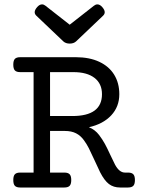

<svg xmlns="http://www.w3.org/2000/svg" viewBox="-20 -834 640 854"><path d="M510.7 -415Q510.7 -359.4 474.6 -320.8Q438.5 -282.2 375.5 -268.1Q402.8 -257.3 420.9 -233.4Q436 -213.4 446.8 -193.6Q457.5 -173.8 470.7 -145Q484.4 -115.2 491.7 -101.6Q510.7 -66.4 535.6 -66.4H549.3Q565.9 -66.4 573 -58.8Q580.1 -51.3 580.1 -33.2Q580.1 -15.1 573 -7.6Q565.9 0 549.3 0H514.2Q484.9 0 464.6 -15.4Q444.3 -30.8 425.3 -67.9Q414.6 -89.4 398.9 -124.5Q384.3 -156.7 375.2 -174.6Q366.2 -192.4 353.5 -210Q338.9 -230.5 318.4 -241Q297.9 -251.5 269 -251.5H202.6V-66.4H266.1Q282.7 -66.4 289.8 -58.8Q296.9 -51.3 296.9 -33.2Q296.9 -15.1 289.8 -7.6Q282.7 0 266.1 0H69.8Q53.2 0 46.1 -7.6Q39.1 -15.1 39.1 -33.2Q39.1 -51.3 46.1 -58.8Q53.2 -66.4 69.8 -66.4H129.4V-513.2H69.8Q53.2 -513.2 46.1 -520.8Q39.1 -528.3 39.1 -546.4Q39.1 -564.5 46.1 -572Q53.2 -579.6 69.8 -579.6H316.9Q377.9 -579.6 421.6 -559.1Q465.3 -538.6 488 -501.5Q510.7 -464.4 510.7 -415ZM202.6 -317.9H301.8Q433.6 -317.9 433.6 -415Q433.6 -461.9 400.4 -487.5Q367.2 -513.2 306.6 -513.2H202.6ZM261.7 -649.9 142.1 -763.7Q134.3 -771 134.3 -779.8Q134.3 -790 145.5 -802.7Q155.8 -814.5 167 -814.5Q174.8 -814.5 182.1 -808.6L290 -724.1L397.9 -808.6Q405.3 -814.5 413.1 -814.5Q424.3 -814.5 434.6 -802.7Q445.8 -790 445.8 -779.8Q445.8 -771 438 -763.7L318.4 -649.9Q307.6 -640.1 290 -640.1Q272.5 -640.1 261.7 -649.9Z"/></svg>

Font: Courier Prime
Style: Regular
Weight: 400
Designer: Alan Dague-Greene, Quote-Unquote Apps
Foundry: Quote-Unquote Apps
Version: Version 3.018